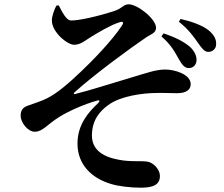

<svg xmlns="http://www.w3.org/2000/svg" viewBox="-20 -809 1040 892"><path d="M242 -783C232 -765 221 -733 221 -715C220 -660 293 -601 324 -601C354 -601 373 -619 402 -637C436 -658 495 -693 531 -704C552 -712 558 -707 545 -688C502 -622 407 -524 360 -480C303 -425 246 -376 200 -353C174 -339 132 -327 109 -318C84 -309 76 -295 76 -271C76 -239 110 -197 141 -197C179 -197 196 -229 259 -268C300 -293 371 -325 429 -341C444 -346 446 -340 435 -329C392 -289 340 -231 340 -142C340 -45 405 19 497 46C529 56 585 63 634 63C691 63 723 50 723 8C723 -22 692 -54 665 -58C635 -63 585 -56 531 -67C456 -81 408 -114 407 -178C407 -251 443 -292 483 -321C541 -364 644 -376 702 -377C741 -378 777 -376 802 -376C847 -376 866 -393 866 -418C866 -463 794 -486 747 -486C702 -486 656 -468 584 -447C516 -427 394 -388 328 -372C323 -371 321 -374 325 -379C422 -466 582 -583 660 -636C679 -649 705 -655 705 -680C705 -721 619 -789 578 -789C553 -789 549 -770 511 -758C436 -733 340 -712 309 -714C288 -714 268 -755 253 -784ZM811 -708C859 -670 882 -635 899 -611C917 -586 928 -569 946 -568C966 -567 983 -581 984 -601C986 -627 974 -646 952 -666C922 -691 871 -709 819 -721ZM730 -640C778 -598 793 -565 811 -534C825 -510 837 -493 855 -493C876 -491 892 -507 893 -528C894 -549 885 -569 864 -590C835 -616 789 -638 740 -654Z"/></svg>

Font: Noto Serif CJK JP
Style: Bold
Weight: 700
Designer: Ryoko NISHIZUKA 西塚涼子 (kana & ideographs); Frank Grießhammer (Latin, Greek & Cyrillic); Wenlong ZHANG 张文龙 (bopomofo); San
Foundry: Adobe Systems Incorporated
Version: Version 1.000;PS 1;hotconv 16.6.53;makeotf.lib2.5.65590